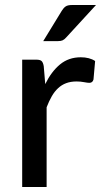

<svg xmlns="http://www.w3.org/2000/svg" viewBox="-20 -746 406 766"><path d="M160.5 -410.5Q185 -460.5 219.5 -489Q254 -517.5 302.5 -517.5Q319 -517.5 333.8 -513.8Q348.5 -510 359.5 -502.5L353 -429Q349.5 -415.5 336.5 -415.5Q329.5 -415.5 315.5 -418.2Q301.5 -421 285.5 -421Q262 -421 244 -414.2Q226 -407.5 211.8 -394.2Q197.5 -381 186.5 -361.8Q175.5 -342.5 166 -318V0H68.5V-508H124.5Q140.5 -508 146.2 -502.2Q152 -496.5 154.5 -482ZM363 -726 244.5 -597Q237 -588.5 230 -585.2Q223 -582 211.5 -582H152.5L226.5 -703Q233.5 -714.5 241.8 -720.2Q250 -726 267.5 -726Z"/></svg>

Font: Lato 2
Style: Regular
Weight: 500
Designer: Lukasz Dziedzic with Adam Twardoch and Botio Nikoltchev
Foundry: tyPoland Lukasz Dziedzic
Version: Version 2.015; 2015-08-06; http://www.latofonts.com/